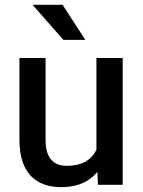

<svg xmlns="http://www.w3.org/2000/svg" viewBox="-20 -770 594 800"><path d="M385.7 -53.7 388.2 0H491.2V-528.3H381.8V-146.5C377.9 -138.2 373.5 -130.9 368.2 -124C346.2 -96.2 311.5 -79.1 258.8 -79.1C210.4 -79.1 169.9 -103 169.9 -186.5V-528.3H61V-187.5C61 -46.9 131.8 9.8 235.4 9.8C283.7 9.8 320.8 -1.5 351.6 -22.5C364.3 -31.2 375.5 -41.5 385.7 -53.7ZM240.7 -750H115.7L244.1 -604H335.4Z"/></svg>

Font: Bert Sans Medium
Style: Regular
Weight: 500
Designer: Christian Robertson (Google), Cristiano Sobral
Foundry: Google, Cristiano Sobral
Version: Version 3.101